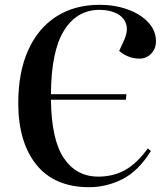

<svg xmlns="http://www.w3.org/2000/svg" viewBox="-20 -765 685 799"><path d="M497 -599Q514 -638 504.5 -666Q495 -694 465.5 -709Q436 -724 394 -724Q300 -724 246.5 -638Q193 -552 192 -373H506L504 -350H192Q194 -183 246 -106.5Q298 -30 389 -30Q450 -30 499 -56.5Q548 -83 595 -147L608 -137Q556 -53 489.5 -19.5Q423 14 351 14Q207 14 131.5 -79.5Q56 -173 56 -336Q56 -464 97 -555.5Q138 -647 214 -696Q290 -745 395 -745Q457 -745 510.5 -726Q564 -707 596.5 -672.5Q629 -638 629 -593Q629 -562 609 -541.5Q589 -521 561 -521Q514 -521 476 -553Z"/></svg>

Font: Literata 72pt SemiBold
Style: Italic
Weight: 600
Italic angle: -2°
Designer: Latin by Veronika Burian and Jose Scaglione. Greek by Irene Vlachou. Cyrillic by Vera Evstafieva
Foundry: TypeTogether
Version: Version 3.002